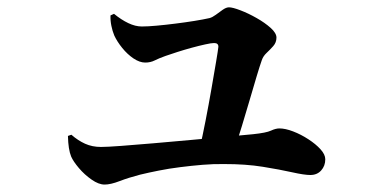

<svg xmlns="http://www.w3.org/2000/svg" viewBox="-20 -518 1040 514"><path d="M541 -469.6Q548.5 -471.6 557.7 -478.4Q566.8 -485.3 576.2 -491.8Q585.6 -498.4 593 -498.4Q602.9 -498.4 623.9 -490.3Q644.9 -482.3 667 -469.7Q689.1 -457.2 704.6 -443.3Q720.1 -429.3 720.1 -417.4Q720.1 -404.3 711.5 -394.6Q702.8 -384.8 693.7 -376.3Q684.5 -367.7 680.8 -356.7Q675.4 -341.5 666.9 -313.1Q658.4 -284.6 648.2 -249.7Q638.1 -214.8 627.6 -180.7Q617.2 -146.6 607.6 -118.8L513.7 -117.6Q521.9 -151.2 530.3 -194.8Q538.8 -238.4 546.1 -280.5Q553.5 -322.5 558.6 -353.3Q563.8 -384 564.6 -392.6Q564.9 -402.8 553.2 -402.8Q545.7 -402.8 529.2 -399.1Q512.8 -395.5 493.3 -390.2Q473.9 -384.9 455.1 -378.9Q436.3 -372.9 423 -368.2Q405.6 -362 394.3 -356.3Q382.9 -350.5 368.7 -350.5Q353.9 -350.5 337.3 -361.6Q320.8 -372.8 307.1 -389.8Q293.5 -406.7 286 -422.8Q281 -434.8 278.2 -448.7Q275.3 -462.6 275.8 -476.7L285.2 -481Q304.6 -465.1 323.5 -456.1Q342.3 -447.1 359.7 -447.1Q375.9 -447.1 399.5 -449.3Q423.1 -451.4 449.6 -454.8Q476.2 -458.1 500.4 -462Q524.6 -465.9 541 -469.6ZM161.9 -154.1 171.1 -157.3Q188.6 -141.9 207.8 -133.2Q226.9 -124.6 250.2 -124.6Q266.5 -124.6 304 -127.4Q341.5 -130.2 390.5 -134.4Q439.6 -138.7 491 -143.3Q542.5 -148 586.6 -152.1Q630.8 -156.2 657.3 -158.7Q692.8 -162.4 705.4 -168.3Q718.1 -174.2 727.8 -174.2Q743.9 -174.2 764.7 -166.2Q785.6 -158.2 805.4 -145.3Q825.2 -132.5 838 -118.4Q850.8 -104.3 850.8 -91.6Q850.8 -73.9 839.8 -61.7Q828.9 -49.5 810.8 -49.5Q794.5 -49.5 762 -56.8Q729.5 -64.1 683.6 -71.5Q637.8 -78.9 580.3 -78.8Q552.2 -79.3 522.2 -76.8Q492.1 -74.3 462.3 -70.5Q432.4 -66.8 405 -61.3Q377.7 -55.9 355 -50.4Q324.5 -42.5 300.3 -33.2Q276.2 -23.9 260 -23.9Q244.2 -23.9 225.2 -37.2Q206.2 -50.4 191.2 -68.1Q176.2 -85.8 170.5 -98.9Q162.7 -117.8 161.9 -154.1Z"/></svg>

Font: Noto Serif JP
Style: Regular
Weight: 200
Designer: Ryoko NISHIZUKA 西塚涼子 (kana & ideographs); Frank Grießhammer (Latin, Greek & Cyrillic); Wenlong ZHANG 张文龙 (bopomofo); San
Foundry: Adobe
Version: Version 2.001;hotconv 1.1.0;makeotfexe 2.6.0